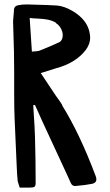

<svg xmlns="http://www.w3.org/2000/svg" viewBox="-20 -753 497 867"><path d="M69 94Q61 71 60 66Q57 40 55 -12L46 -216Q44 -255 44 -333Q44 -364 44 -427Q44 -490 43 -522Q42 -544 41 -589Q40 -634 39 -657Q39 -665 41 -681Q43 -697 43 -705Q42 -727 66 -730Q81 -733 102 -733Q216 -730 238 -728Q270 -725 305.5 -704.5Q341 -684 360 -659Q385 -627 387 -585Q388 -555 367 -527Q321 -468 234 -445Q227 -443 164 -423L232 -321Q235 -317 246 -301.5Q257 -286 262 -277L260 -278Q339 -152 412 42Q423 71 396 77Q367 83 320 87Q306 88 299 72L287 45L173 -201Q167 -214 155.5 -240Q144 -266 138 -279L130 -278Q138 -158 138 -134Q141 -30 141 73Q141 86 136 90Q131 94 116 94ZM124 -520Q153 -522 155 -523Q204 -542 247 -562Q257 -567 261 -579Q267 -598 258 -618.5Q249 -639 232 -649V-651Q216 -660 197 -664Q178 -668 152 -669Q126 -670 114 -672Z"/></svg>

Font: Because We Connect
Style: Regular
Weight: 400
Designer: Liz Wetzel, Aaron Williamson, Russ McMullin
Foundry: Red Hat
Version: Version 1.000